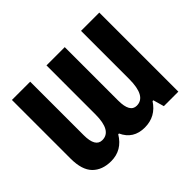

<svg xmlns="http://www.w3.org/2000/svg" viewBox="-149 -965 1226 1226"><g transform="rotate(-45 464.5 -351.5)"><path d="M239 11Q338 11 392 -79H399Q440 11 543 11Q642 11 697 -74H704L725 0H856V-714H691V-280Q691 -124 605 -124Q544 -124 544 -231V-714H379V-272Q379 -124 294 -124Q232 -124 232 -231V-714H67V-185Q67 -82 113 -35.5Q159 11 239 11Z"/></g></svg>

Font: Noto Sans Display SemiCondensed Extra
Style: Regular
Weight: 800
Width: 4
Designer: Monotype Design Team
Foundry: Monotype Imaging Inc.
Version: Version 1.900